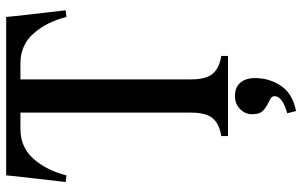

<svg xmlns="http://www.w3.org/2000/svg" viewBox="-194 -546 955 606"><g transform="rotate(-90 283.0 -242.5)"><path d="M157 0V-21Q195 -27 213 -48Q231 -69 231 -115V-700H336V-115Q336 -69 354 -48Q372 -27 410 -21V0H322H245ZM33 -510 12 -512 30 -669 33 -700H533L536 -669L554 -512L533 -510Q517 -573 480.5 -614Q444 -655 387 -655H179Q122 -655 85.5 -614Q49 -573 33 -510ZM283 147Q283 141 278 136.5Q273 132 263 128Q245 119 235.5 109Q226 99 226 76Q226 54 242.5 38Q259 22 283 22Q311 22 325.5 39Q340 56 340 86Q340 131 315.5 167.5Q291 204 236 215L229 187Q253 181 268 170.5Q283 160 283 147Z"/></g></svg>

Font: RL Madena Variable
Style: Regular
Weight: 400
Designer: I Kadek Wantara Putra
Foundry: Roughlines ID
Version: Version 1.000;Glyphs 3.1.2 (3151)